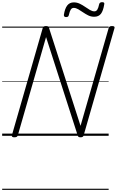

<svg xmlns="http://www.w3.org/2000/svg" viewBox="-20 -1256 1080 1776"><path d="M112 14Q85 14 90 -5L375 -996Q378 -1006 385 -1010.5Q392 -1015 405 -1015Q418 -1015 424 -1011.5Q430 -1008 433 -999L725 -92L985 -996Q988 -1006 995 -1010.5Q1002 -1015 1016 -1015Q1045 -1015 1039 -996L754 -5Q752 5 745 9.5Q738 14 725 14Q713 14 707.5 10.5Q702 7 699 -2L406 -913L145 -5Q142 5 135 9.5Q128 14 112 14ZM591 -1098Q569 -1098 571 -1120Q580 -1177 602 -1205.5Q624 -1234 663 -1234Q692 -1234 718 -1221.5Q744 -1209 767.5 -1192.5Q791 -1176 812.5 -1163.5Q834 -1151 853 -1151Q870 -1151 880 -1166.5Q890 -1182 897 -1216Q901 -1236 925 -1236Q937 -1236 942 -1231Q947 -1226 944 -1215Q935 -1157 914 -1129Q893 -1101 851 -1101Q822 -1101 796.5 -1113.5Q771 -1126 748 -1142Q725 -1158 703.5 -1170.5Q682 -1183 662 -1183Q645 -1183 635 -1168Q625 -1153 617 -1118Q615 -1107 609 -1102.5Q603 -1098 591 -1098ZM0 490H985V500H0ZM0 -20H985V0H0ZM0 -505H985V-500H0ZM0 -1010H985V-1000H0Z"/></svg>

Font: Playwrite AU QLD Guides
Style: Regular
Weight: 400
Designer: Veronika Burian, José Scaglione
Foundry: TypeTogether
Version: Version 1.003